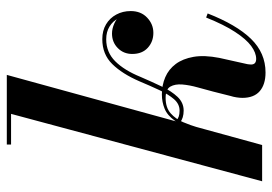

<svg xmlns="http://www.w3.org/2000/svg" viewBox="-138 -652 800 564"><g transform="rotate(-90 262.0 -370.0)"><path d="M11.5 0 209.5 -737.5H119.5V-750H324L118 0ZM331 10Q296 10 276.2 -7Q256.5 -24 256.5 -58Q256.5 -65.5 258 -75.2Q259.5 -85 262 -92.5L275 -144Q280.5 -165 287.2 -189Q294 -213 295.8 -234.5Q297.5 -256 289.5 -269.8Q281.5 -283.5 256.5 -283.5Q228 -283.5 211.2 -268.8Q194.5 -254 185.2 -232.2Q176 -210.5 170 -190H162.5Q173.5 -233.5 189.2 -256Q205 -278.5 224.8 -286.5Q244.5 -294.5 266.5 -294.5Q294 -294.5 317.2 -284.5Q340.5 -274.5 356 -253.8Q371.5 -233 377 -201.5Q382.5 -170 374 -126L355.5 -43Q355 -40 354.8 -37Q354.5 -34 354.5 -32.5Q354.5 -17.5 371 -17.5Q389 -17.5 409 -32.2Q429 -47 450.2 -79.5Q471.5 -112 492.5 -164.5L504.5 -160Q471.5 -75.5 430 -32.8Q388.5 10 331 10ZM219 -230.5Q208.5 -230.5 199.5 -233.2Q190.5 -236 185 -240.5L189.5 -252.5Q194.5 -247.5 201.5 -245Q208.5 -242.5 219 -242.5Q238.5 -242.5 252.8 -259Q267 -275.5 279.5 -302.2Q292 -329 305 -360Q327 -411 355.8 -440.2Q384.5 -469.5 429 -469.5Q454 -469.5 472.5 -458.5Q491 -447.5 501.2 -428.5Q511.5 -409.5 511.5 -386Q511.5 -356 492.2 -337.8Q473 -319.5 447.5 -319.5Q421.5 -319.5 403.5 -336Q385.5 -352.5 385.5 -381.5Q385.5 -407 402.8 -424Q420 -441 445.5 -441Q460 -441 475 -434.2Q490 -427.5 500.2 -415.2Q510.5 -403 510.5 -386H498.5Q498.5 -406 490.2 -422.2Q482 -438.5 466.2 -448.2Q450.5 -458 428.5 -458Q390.5 -458 364 -431.5Q337.5 -405 318 -357Q304 -324.5 290.2 -295.5Q276.5 -266.5 259.5 -248.5Q242.5 -230.5 219 -230.5Z"/></g></svg>

Font: Bodoni Moda 18pt SemiBold
Style: Italic
Weight: 600
Italic angle: -13°
Designer: Owen Earl
Foundry: indestructible type
Version: Version 2.005